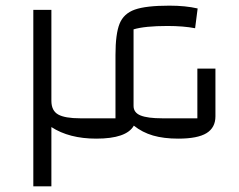

<svg xmlns="http://www.w3.org/2000/svg" viewBox="-20 -660 845 680"><path d="M743 -417V-248Q743 -208 711.5 -188.5Q680 -169 611 -169Q560 -169 522 -180Q484 -191 454 -215Q428 -169 321 -169Q225 -169 162 -210V0H98V-625H162V-303Q162 -268 186 -254.5Q210 -241 264 -241H389V-465Q389 -540 403.5 -576Q418 -612 457.5 -626Q497 -640 580 -640Q637 -640 680 -630L671 -560Q630 -568 573 -568Q493 -568 453 -556V-285Q453 -261 478 -251Q503 -241 554 -241H679V-417Z"/></svg>

Font: Changa Light
Style: Regular
Weight: 300
Designer: Eduardo Rodriguez Tunni
Foundry: Eduardo Rodriguez Tunni
Version: Version 2.002; ttfautohint (v1.5) -l 8 -r 50 -G 110 -x 14 -H